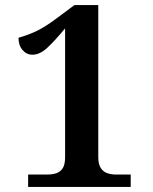

<svg xmlns="http://www.w3.org/2000/svg" viewBox="-20 -738 603 758"><path d="M91 0V-49H167Q188 -49 203.5 -54.5Q219 -60 228 -74.5Q237 -89 237 -117V-626Q199 -580 168.5 -551Q138 -522 108 -522Q85 -522 69 -540.5Q53 -559 53 -589Q83 -597 119 -613Q155 -629 204 -666L274 -718H368V-117Q368 -92 376.5 -77Q385 -62 400.5 -55.5Q416 -49 437 -49H496V0Z"/></svg>

Font: Noto Serif Hebrew SemiBold
Style: Regular
Weight: 600
Version: Version 2.003